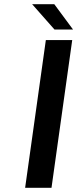

<svg xmlns="http://www.w3.org/2000/svg" viewBox="-20 -890 366 910"><path d="M197.3 -700.2H322.3L224.1 0H99.1ZM326.2 -750H238.3L132.3 -870.1H237.3Z"/></svg>

Font: Fivo Sans Med
Style: Regular
Weight: 450
Designer: Alexander Slobzheninov
Foundry: Alexander Slobzheninov
Version: 1.0